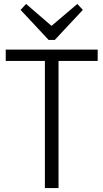

<svg xmlns="http://www.w3.org/2000/svg" viewBox="-20 -951 523 971"><path d="M474 -700V-643H242L276 -677V0H207V-677L239 -643H9V-700ZM399 -901 257 -749H226L84 -901L112 -931L257 -806H224L371 -931Z"/></svg>

Font: Pathway Extreme 28pt Light
Style: Regular
Weight: 300
Designer: Eduardo Rodriguez Tunni
Foundry: Eduardo Rodriguez Tunni
Version: Version 1.001;gftools[0.9.26]